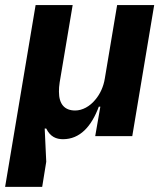

<svg xmlns="http://www.w3.org/2000/svg" viewBox="-29 -536 649 756"><path d="M137.1 199.9 153.1 100.9 147 -29.8H153.1C169 2.8 192.8 12.1 219.1 12.1C285.9 12.1 331 -38 360.1 -116.1H366.1L345.9 0H491.8L578.1 -516H432.2L383.9 -228C378.9 -195 365.1 -165.8 346.9 -144.2C324.9 -116.8 295.1 -100.9 267 -100.9C225.1 -100.9 203.1 -126.1 203.1 -175.1C203.1 -186.1 203.8 -198.9 206 -212L257.1 -516H111.2L-8.9 199.9Z"/></svg>

Font: Margiela Mono Italic Bold It
Style: Regular
Weight: 700
Designer: Mike Abbink, Paul van der Laan, Pieter van Rosmalen
Foundry: Bold Monday
Version: Version 2.003 2021